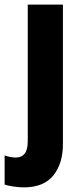

<svg xmlns="http://www.w3.org/2000/svg" viewBox="-60 -570 352 830"><path d="M43 240Q24 240 -1 236.5Q-26 233 -40 228V102Q-14 111 9 111Q33 111 46.5 94.5Q60 78 60 40V-550H212V53Q212 137 170.5 188.5Q129 240 43 240Z"/></svg>

Font: Noto Sans Thai Cond ExtBd
Style: Regular
Weight: 800
Width: 3
Designer: Monotype Design Team
Foundry: Monotype Imaging Inc.
Version: Version 2.002; ttfautohint (v1.8.4.7-5d5b)